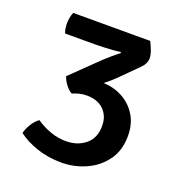

<svg xmlns="http://www.w3.org/2000/svg" viewBox="-107 -637 695 741"><g transform="rotate(20 241.0 -266.5)"><path d="M324 -173.7Q324 -213.6 298.8 -238.8Q273.5 -264 228.8 -264Q214.2 -264 198.9 -260.5Q183.6 -256.9 171 -251Q156.8 -258.1 144.3 -275.1Q131.8 -292.1 127.5 -307.4Q154.7 -318.2 193.2 -324.8Q231.6 -331.4 266.4 -331.4Q310.4 -331.4 347.8 -312.2Q385.3 -293 408.1 -257.2Q430.9 -221.4 430.9 -171.4Q430.9 -110.8 400.5 -69.7Q370.2 -28.6 322.9 -7.8Q275.7 13.1 224.2 13.1Q168.5 13.1 122 -3Q75.4 -19 44.5 -43Q48.2 -60.5 60.4 -80.5Q72.5 -100.6 88.8 -112Q116.1 -93.3 147.3 -82Q178.5 -70.6 212.4 -70.6Q259.5 -70.6 291.8 -97.2Q324 -123.8 324 -173.7ZM313.1 -366.1Q283.5 -337.4 251.9 -316.9Q220.3 -296.4 192.2 -286.1L127.5 -306.5L238.9 -414.7Q249.7 -424.8 267.2 -439.8Q284.8 -454.8 295.9 -463.1L292.9 -466.6Q282 -464.6 262.5 -463.1Q243 -461.6 222.7 -460.9Q202.4 -460.1 188.5 -460.1H67.4Q63.3 -471.9 62 -481.1Q60.8 -490.4 60.8 -497.1Q60.8 -507.2 62.6 -520Q64.5 -532.8 69.8 -545.5H386Q393.6 -531.1 400.4 -513Q407.1 -494.8 407.1 -481.8Q407.1 -458.6 385.1 -437.8Z"/></g></svg>

Font: Signika SC
Style: Regular
Weight: 300
Designer: Anna Giedryś
Foundry: Anna Giedryś
Version: Version 2.000